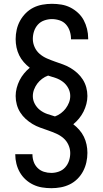

<svg xmlns="http://www.w3.org/2000/svg" viewBox="-20 -843 540 1006"><path d="M249 143Q224 143 200 139Q176 135 154 124.5Q132 114 114 97.5Q96 81 84 60Q72 39 66 15Q60 -9 60 -33Q60 -34 60 -34.5Q60 -35 60 -35H150Q150 -35 150 -34.5Q150 -34 150 -34Q150 -14 156.5 4.5Q163 23 177 37Q191 51 210 57Q229 63 249 63Q269 63 288.5 56Q308 49 321.5 34Q335 19 341.5 -0.5Q348 -20 348 -41Q348 -63 338.5 -84Q329 -105 312 -119.5Q295 -134 274.5 -143Q254 -152 232.5 -159.5Q211 -167 190 -174.5Q169 -182 150 -193.5Q131 -205 114.5 -220Q98 -235 86 -254Q74 -273 68 -295Q62 -317 62 -340Q62 -361 67.5 -382Q73 -403 82.5 -422Q92 -441 106 -458Q120 -475 136 -488Q119 -501 104.5 -517.5Q90 -534 80.5 -553.5Q71 -573 66.5 -594.5Q62 -616 62 -638Q62 -663 67.5 -687.5Q73 -712 85 -734Q97 -756 115 -774Q133 -792 155 -803Q177 -814 202 -818.5Q227 -823 252 -823Q277 -823 301.5 -819Q326 -815 348 -804Q370 -793 388.5 -776Q407 -759 418.5 -737.5Q430 -716 436 -691.5Q442 -667 442 -642Q442 -641 442 -639.5Q442 -638 442 -637H352Q352 -638 352 -638.5Q352 -639 352 -640Q352 -660 345.5 -680Q339 -700 325.5 -715Q312 -730 292 -736.5Q272 -743 252 -743Q232 -743 212 -736Q192 -729 178.5 -714Q165 -699 158.5 -679.5Q152 -660 152 -639Q152 -617 161.5 -596Q171 -575 188 -560.5Q205 -546 225.5 -537Q246 -528 267.5 -520.5Q289 -513 310 -505.5Q331 -498 350 -486.5Q369 -475 385.5 -460Q402 -445 414 -426Q426 -407 432 -385Q438 -363 438 -340Q438 -319 432.5 -298Q427 -277 417.5 -258Q408 -239 394 -222Q380 -205 364 -192Q381 -179 395.5 -162.5Q410 -146 419.5 -126.5Q429 -107 433.5 -85.5Q438 -64 438 -42Q438 -17 432.5 7.5Q427 32 415.5 54Q404 76 386 94Q368 112 345.5 123Q323 134 298.5 138.5Q274 143 249 143ZM268 -233Q285 -239 299.5 -250Q314 -261 324.5 -275Q335 -289 341.5 -305.5Q348 -322 348 -340Q348 -340 348 -340Q348 -340 348 -341Q348 -362 337.5 -381.5Q327 -401 310 -414Q293 -427 273 -434Q253 -441 232 -447Q215 -441 200.5 -430Q186 -419 175.5 -405Q165 -391 158.5 -374Q152 -357 152 -339Q152 -339 152 -339Q152 -339 152 -339Q152 -318 162.5 -298.5Q173 -279 190 -266Q207 -253 227 -246Q247 -239 268 -233Z"/></svg>

Font: iosevka_custom_sans_ss08 Md
Style: Regular
Weight: 500
Designer: Belleve Invis
Foundry: Belleve Invis
Version: Version 10.3.0; ttfautohint (v1.8.3)